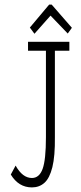

<svg xmlns="http://www.w3.org/2000/svg" viewBox="-20 -805 353 836"><path d="M119 11Q61 11 27 -45L48 -84Q78 -30 119 -30Q151 -30 165.5 -69.5Q180 -109 180 -208V-584H102V-623H282V-584H219V-209Q220 -125 208 -77Q196 -29 173.5 -9Q151 11 119 11ZM130 -658 110 -685 194 -785H205L293 -684L275 -659L200 -737Z"/></svg>

Font: Inconsolata ExtraCondensed Light
Style: Regular
Weight: 300
Width: 2
Monospace: yes
Designer: Raph Levien, Cyreal, Brenton Simpson
Foundry: Raph Levien, Cyreal, Google
Version: Version 3.100; ttfautohint (v1.8.4.7-5d5b)